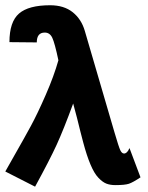

<svg xmlns="http://www.w3.org/2000/svg" viewBox="-20 -698 558 724"><path d="M112.3 5.9 0 -51.3Q4.4 -59.6 38.1 -118.7Q71.8 -177.7 96.7 -223.6Q121.6 -269.5 152.6 -340.6Q183.6 -411.6 200.2 -470.7Q186.5 -535.6 177.2 -555.4Q168 -575.2 148.9 -575.2Q118.7 -575.2 118.7 -538.1L15.6 -539.1Q15.6 -615.7 51.8 -647Q87.9 -678.2 168.9 -678.2Q221.2 -678.2 254.2 -651.9Q287.1 -625.5 299.8 -581.5L411.6 -199.2Q427.7 -144 433.6 -131.6Q439.5 -119.1 447.8 -119.1Q453.6 -119.1 458.7 -124.3Q463.9 -129.4 465.8 -134.8L468.3 -139.6L509.8 -29.3Q481.4 -10.3 466.1 -5.1Q450.7 0 415 0Q395.5 0 381.1 -5.6Q366.7 -11.2 351.1 -27.6Q335.4 -43.9 321.3 -77.4Q307.1 -110.8 293.5 -162.1Q290 -174.8 283.4 -200.9Q276.9 -227.1 270.3 -253.7Q263.7 -280.3 255.9 -307.6Q219.7 -209 193.4 -151.6Q167 -94.2 112.3 5.9Z"/></svg>

Font: Fantasque Sans Mono
Style: Bold
Weight: 700
Monospace: yes
Designer: Jany Belluz
Version: Version 1.8.0 ; ttfautohint (v1.8.2)